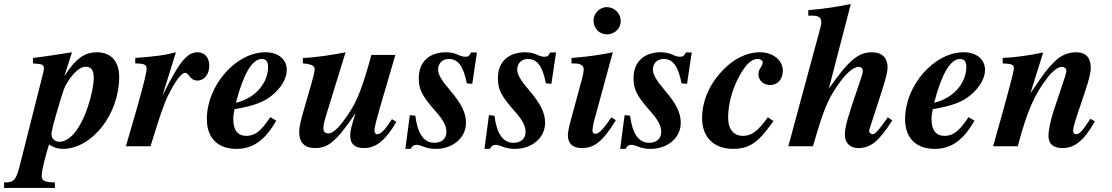

<svg xmlns="http://www.w3.org/2000/svg" viewBox="-140 -719 5465 944"><path d="M321 -336C321 -275 281 -118 214 -52C195 -34 174 -22 152 -22C130 -22 113 -38 113 -58C113 -75 124 -116 151 -207C173 -280 177 -293 195 -320C221 -359 251 -391 282 -391C306 -391 321 -376 321 -336ZM177 -347 214 -462C112 -446 74 -440 22 -434V-407C67 -405 76 -401 76 -382C76 -372 67 -340 54 -288L-42 92C-61 168 -72 178 -120 178V205H130V178C80 177 65 170 65 146C65 132 70 98 89 32L101 -9C123 7 148 13 169 13C311 13 446 -156 446 -341C446 -415 408 -462 336 -462C279 -462 234 -434 178 -347Z M660 -253 725 -462C665 -447 646 -444 525 -434V-407C569 -407 581 -401 581 -382C581 -357 550 -240 479 0H600L631 -99C664 -204 679 -238 705 -285C732 -334 756 -361 770 -361C790 -361 792 -323 831 -323C864 -323 889 -354 889 -396C889 -436 866 -462 832 -462C778 -462 740 -412 661 -253Z M1178 -390C1178 -307 1110 -234 1020 -214C1056 -353 1099 -429 1147 -429C1171 -429 1178 -413 1178 -390ZM1189 -143C1143 -74 1114 -51 1071 -51C1029 -51 1007 -79 1007 -133C1007 -149 1009 -162 1013 -182C1110 -199 1158 -217 1201 -253C1241 -287 1270 -332 1270 -375C1270 -426 1230 -462 1165 -462C1020 -462 877 -299 877 -134C877 -35 936 13 1023 13C1100 13 1162 -26 1218 -126Z M1787 -133C1752 -79 1732 -59 1715 -59C1704 -59 1701 -70 1701 -80C1701 -92 1713 -137 1726 -183L1804 -449H1686C1632 -249 1602 -194 1544 -118C1514 -79 1492 -63 1474 -63C1460 -63 1450 -71 1450 -88C1450 -103 1452 -115 1466 -160L1559 -462C1498 -449 1400 -435 1349 -434V-407C1395 -404 1407 -394 1407 -379C1407 -363 1398 -333 1390 -304L1353 -176C1339 -126 1331 -95 1331 -70C1331 -17 1359 9 1409 9C1474 9 1513 -23 1607 -161H1608C1590 -106 1582 -80 1582 -51C1582 -10 1606 9 1650 9C1710 9 1757 -31 1809 -120Z M2205 -461H2176C2167 -444 2163 -440 2148 -440C2138 -440 2128 -442 2111 -450C2094 -458 2073 -462 2053 -462C1972 -462 1919 -416 1919 -336C1919 -282 1931 -252 1999 -175C2039 -130 2055 -101 2055 -71C2055 -39 2035 -17 1995 -17C1944 -17 1913 -62 1902 -150L1875 -153L1853 13H1880C1886 -1 1896 -7 1909 -7C1916 -7 1926 -4 1939 1C1961 10 1982 13 2003 13C2085 13 2151 -40 2151 -115C2151 -163 2131 -207 2071 -277C2032 -322 2014 -353 2014 -376C2014 -408 2035 -429 2067 -429C2113 -429 2139 -392 2155 -309L2182 -307Z M2594 -461H2565C2556 -444 2552 -440 2537 -440C2527 -440 2517 -442 2500 -450C2483 -458 2462 -462 2442 -462C2361 -462 2308 -416 2308 -336C2308 -282 2320 -252 2388 -175C2428 -130 2444 -101 2444 -71C2444 -39 2424 -17 2384 -17C2333 -17 2302 -62 2291 -150L2264 -153L2242 13H2269C2275 -1 2285 -7 2298 -7C2305 -7 2315 -4 2328 1C2350 10 2371 13 2392 13C2474 13 2540 -40 2540 -115C2540 -163 2520 -207 2460 -277C2421 -322 2403 -353 2403 -376C2403 -408 2424 -429 2456 -429C2502 -429 2528 -392 2544 -309L2571 -307Z M2866 -142 2852 -122C2825 -84 2803 -61 2788 -61C2780 -61 2773 -65 2773 -77C2773 -86 2777 -111 2782 -128L2873 -462C2819 -450 2748 -440 2670 -434V-407H2684C2714 -407 2730 -397 2730 -378C2730 -370 2728 -357 2722 -333L2667 -130C2657 -94 2652 -68 2652 -54C2652 -11 2679 9 2720 9C2780 9 2822 -20 2888 -128ZM2912 -616C2912 -653 2881 -684 2843 -684C2809 -684 2778 -653 2778 -619C2778 -580 2806 -550 2844 -550C2882 -550 2912 -579 2912 -616Z M3261 -461H3232C3223 -444 3219 -440 3204 -440C3194 -440 3184 -442 3167 -450C3150 -458 3129 -462 3109 -462C3028 -462 2975 -416 2975 -336C2975 -282 2987 -252 3055 -175C3095 -130 3111 -101 3111 -71C3111 -39 3091 -17 3051 -17C3000 -17 2969 -62 2958 -150L2931 -153L2909 13H2936C2942 -1 2952 -7 2965 -7C2972 -7 2982 -4 2995 1C3017 10 3038 13 3059 13C3141 13 3207 -40 3207 -115C3207 -163 3187 -207 3127 -277C3088 -322 3070 -353 3070 -376C3070 -408 3091 -429 3123 -429C3169 -429 3195 -392 3211 -309L3238 -307Z M3635 -142C3587 -75 3556 -51 3513 -51C3469 -51 3440 -82 3440 -140C3440 -207 3460 -280 3493 -341C3521 -392 3548 -429 3586 -429C3598 -429 3610 -422 3610 -412C3610 -390 3589 -384 3589 -354C3589 -324 3613 -301 3647 -301C3684 -301 3709 -330 3709 -372C3709 -425 3657 -462 3597 -462C3530 -462 3468 -429 3417 -377C3355 -315 3312 -230 3312 -138C3312 -40 3374 13 3465 13C3498 13 3525 7 3548 -5C3593 -28 3625 -72 3663 -124Z M4225 -142C4182 -80 4163 -59 4150 -59C4142 -59 4133 -68 4133 -75C4133 -78 4133 -79 4136 -87L4195 -269C4215 -331 4224 -368 4224 -387C4224 -434 4197 -462 4148 -462C4080 -462 4034 -424 3935 -283L4043 -699C3966 -684 3915 -676 3834 -669V-642H3856C3885 -642 3898 -632 3898 -609C3898 -600 3894 -584 3888 -562L3736 0H3857C3908 -175 3927 -224 3976 -296C4019 -359 4055 -390 4082 -390C4094 -390 4102 -385 4102 -369C4102 -363 4100 -354 4095 -339L4075 -280C4025 -132 4014 -96 4014 -55C4014 -15 4041 9 4080 9C4141 9 4181 -24 4247 -127Z M4611 -390C4611 -307 4543 -234 4453 -214C4489 -353 4532 -429 4580 -429C4604 -429 4611 -413 4611 -390ZM4622 -143C4576 -74 4547 -51 4504 -51C4462 -51 4440 -79 4440 -133C4440 -149 4442 -162 4446 -182C4543 -199 4591 -217 4634 -253C4674 -287 4703 -332 4703 -375C4703 -426 4663 -462 4598 -462C4453 -462 4310 -299 4310 -134C4310 -35 4369 13 4456 13C4533 13 4595 -26 4651 -126Z M5221 -135C5181 -73 5167 -59 5150 -59C5142 -59 5136 -66 5136 -76C5136 -86 5141 -109 5160 -165L5195 -269C5211 -316 5223 -361 5223 -385C5223 -434 5201 -462 5150 -462C5113 -462 5077 -447 5050 -421C5013 -386 4995 -362 4928 -263H4927L4989 -461C4925 -447 4846 -436 4790 -434V-407C4832 -406 4845 -402 4845 -383C4845 -371 4833 -324 4800 -204L4743 0H4864C4910 -174 4947 -255 5009 -336C5029 -363 5060 -390 5078 -390C5091 -390 5103 -386 5103 -369C5103 -366 5099 -351 5096 -341L5041 -176C5025 -128 5015 -77 5015 -51C5015 -10 5040 9 5083 9C5143 9 5188 -25 5243 -122Z"/></svg>

Font: XITS
Style: Bold Italic
Weight: 700
Italic angle: -16.33°
Designer: MicroPress Inc., with final additions and corrections provided by Coen Hoffman, Elsevier (retired)
Version: Version 1.302